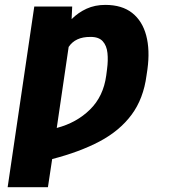

<svg xmlns="http://www.w3.org/2000/svg" viewBox="-20 -573 710 796"><path d="M276.9 -493.7Q304.2 -521 338.9 -536.9Q373.5 -552.7 416.5 -552.7Q485.8 -552.7 528.1 -519.3Q570.3 -485.8 586.2 -425.8Q602.1 -365.7 591.3 -286.1L587.4 -259.8Q574.7 -163.6 525.4 -97.2Q476.1 -30.8 393.1 13.2Q310.1 57.1 196.3 86.4L178.7 203.1H11.7L122.1 -545.9H279.3ZM215.3 -42.5Q297.4 -64 353 -118.7Q408.7 -173.3 420.4 -259.8L423.8 -286.1Q428.7 -322.8 425.5 -353.3Q422.4 -383.8 405.8 -402.1Q389.2 -420.4 354.5 -419.9Q292.5 -420.4 264.6 -378.4Z"/></svg>

Font: Inter Display Extra Bold
Style: Italic
Weight: 800
Italic angle: -9.39999°
Designer: Rasmus Andersson
Foundry: rsms
Version: Version 4.000;git-4fc901f